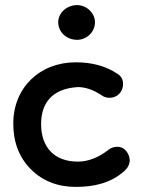

<svg xmlns="http://www.w3.org/2000/svg" viewBox="-20 -716 552 752"><path d="M282 -560C319 -560 352 -590 352 -629C352 -665 319 -696 282 -696C241 -696 208 -665 208 -629C208 -590 241 -560 282 -560ZM277 16C349 16 414 1 467 -46C481 -59 488 -73 488 -88C488 -109 472 -141 440 -141C426 -141 415 -137 406 -130C366 -99 326 -83 285 -83C193 -83 141 -139 141 -230C141 -318 190 -366 274 -374C278 -374 282 -375 285 -375C316 -375 349 -363 384 -339C391 -335 400 -333 410 -333C437 -333 462 -354 462 -387C462 -404 455 -418 440 -427C395 -457 341 -472 277 -472C136 -472 32 -373 32 -232C32 -159 55 -99 101 -53C147 -7 206 16 277 16Z"/></svg>

Font: Dongle
Style: Regular
Weight: 400
Designer: Yanghee Ryu
Foundry: Yanghee Ryu
Version: Version 2.000